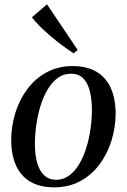

<svg xmlns="http://www.w3.org/2000/svg" viewBox="-20 -834 572 866"><path d="M307 -536Q371.5 -536 414.5 -510.8Q457.5 -485.5 479.2 -438Q501 -390.5 501.5 -323Q501.5 -259.5 482.8 -199.5Q464 -139.5 428.5 -92Q393 -44.5 341.5 -16.8Q290 11 224.5 11Q160.5 11 117.2 -14.2Q74 -39.5 52.5 -87.2Q31 -135 30.5 -200.5Q30.5 -265.5 49.5 -325.8Q68.5 -386 104.2 -433.5Q140 -481 191.5 -508.5Q243 -536 307 -536ZM300 -501.5Q266.5 -501.5 240.2 -482.2Q214 -463 194.5 -430Q175 -397 162.5 -356Q150 -315 143.8 -271Q137.5 -227 137.5 -186Q137.5 -131.5 149 -95.2Q160.5 -59 181.8 -41Q203 -23 233 -23Q266 -23 292.2 -42.5Q318.5 -62 337.8 -94.8Q357 -127.5 369.5 -168.2Q382 -209 388.2 -252.5Q394.5 -296 394.5 -336.5Q394.5 -385.5 385.2 -422.5Q376 -459.5 355.5 -480.5Q335 -501.5 300 -501.5ZM312 -593.5Q289.5 -608 262.8 -627.8Q236 -647.5 209.8 -669.8Q183.5 -692 161 -714.2Q138.5 -736.5 124 -756L192 -814.5L330.5 -608.5Z"/></svg>

Font: Merriweather 96pt
Style: Italic
Weight: 400
Italic angle: -7.8°
Version: Version 2.101